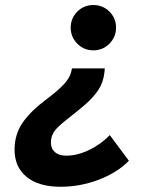

<svg xmlns="http://www.w3.org/2000/svg" viewBox="-20 -547 626 753"><path d="M217.3 185.5Q132.3 185.5 84.7 147Q37.1 108.4 37.1 40Q37.1 -20 68.6 -65.7Q100.1 -111.3 161.6 -157.2Q208 -191.9 231.9 -218Q255.9 -244.1 260.7 -271L262.2 -278.8H391.1L389.6 -264.2Q385.7 -224.6 365.7 -194.3Q345.7 -164.1 313.2 -136.2Q280.8 -108.4 239.3 -76.2Q220.2 -61 206.8 -47.9Q193.4 -34.7 186.5 -20.3Q179.7 -5.9 179.7 12.2Q179.7 36.1 195.6 49.8Q211.4 63.5 239.7 63.5ZM217.3 185.5 239.7 63.5Q282.7 63.5 328.9 41.5Q375 19.5 410.6 -17.1L485.4 83.5Q440.9 129.4 367.9 157.5Q294.9 185.5 217.3 185.5ZM346.2 -349.6Q309.1 -349.6 283.2 -375.7Q257.3 -401.9 257.3 -438.5Q257.3 -475.6 283.2 -501.5Q309.1 -527.3 346.2 -527.3Q383.3 -527.3 409.2 -501.5Q435.1 -475.6 435.1 -438.5Q435.1 -401.9 409.2 -375.7Q383.3 -349.6 346.2 -349.6Z"/></svg>

Font: Cascadia Mono NF
Style: Italic
Weight: 400
Italic angle: -10°
Monospace: yes
Designer: Aaron Bell
Foundry: Saja Typeworks
Version: Version 2404.023